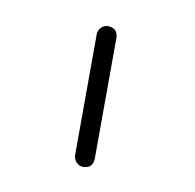

<svg xmlns="http://www.w3.org/2000/svg" viewBox="-58 -170 354 349"><g transform="rotate(-20 119.0 4.0)"><path d="M50.3 116.7Q43.9 112.8 42.2 105.5Q40.5 98.1 43.9 91.8L156.2 -101.6Q160.2 -107.9 167.5 -109.9Q174.8 -111.8 181.2 -107.9Q195.8 -98.1 187.5 -83L75.2 110.4Q65.4 125 50.3 116.7Z"/></g></svg>

Font: Mikhak-DS1-FD ExtraLight
Style: Regular
Weight: 200
Designer: Amin Abedi
Version: Version 3.2